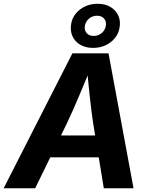

<svg xmlns="http://www.w3.org/2000/svg" viewBox="-44 -1015 806 1035"><path d="M-24.4 0 346.2 -727.5H541L675.8 0H515.6L458 -351.6Q448.2 -417.5 439.5 -498.3Q430.7 -579.1 422.4 -674.3H456.1Q417.5 -581.1 383.5 -500.5Q349.6 -419.9 317.4 -351.6L145.5 0ZM159.7 -167 179.2 -284.7H565.9L546.4 -167ZM458 -756.8Q417.5 -756.8 388.4 -773.9Q359.4 -791 346.4 -820.3Q333.5 -849.6 339.4 -885.3Q344.2 -916.5 364 -941.2Q383.8 -965.8 414.3 -980.2Q444.8 -994.6 481.9 -994.6Q522.9 -994.6 551.5 -977.5Q580.1 -960.4 593.5 -931.4Q606.9 -902.3 600.6 -866.2Q595.7 -835 575.7 -810.1Q555.7 -785.2 525.1 -771Q494.6 -756.8 458 -756.8ZM460.9 -821.3Q485.4 -821.3 503.7 -836.4Q522 -851.6 526.4 -875Q530.3 -898.9 517.3 -914.6Q504.4 -930.2 479 -930.2Q454.6 -930.2 436 -914.8Q417.5 -899.4 413.6 -876Q409.7 -852.5 422.9 -836.9Q436 -821.3 460.9 -821.3Z"/></svg>

Font: Inter 17pt
Style: Bold Italic
Weight: 700
Italic angle: -9.3988°
Version: Version 4.001;git-66647c0bb